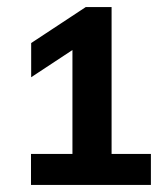

<svg xmlns="http://www.w3.org/2000/svg" viewBox="-20 -830 474 542"><path d="M184.5 -322V-748L222 -713.5L68 -612V-708.5L222 -810H295V-322ZM67.5 -308V-395.5H406V-308Z"/></svg>

Font: Encode Sans SemiExpanded SemiBold
Style: Regular
Weight: 600
Width: 6
Designer: Multiple Designers
Foundry: Impallari Type
Version: Version 3.002